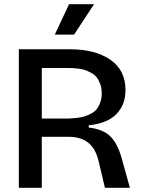

<svg xmlns="http://www.w3.org/2000/svg" viewBox="-20 -895 676 915"><path d="M333 -730H241.2L309.1 -875H428.2ZM69.8 0V-660.2H313Q433.6 -660.2 505.9 -610.4Q578.1 -560.5 578.1 -465.8Q578.1 -396 534.7 -351.3Q491.2 -306.6 402.8 -297.9V-287.1Q469.7 -279.8 504.9 -246.1Q540 -212.4 560.1 -140.1L599.1 0H480L450.2 -126Q436 -186.5 400.6 -214.8Q365.2 -243.2 304.2 -243.2H179.2V0ZM179.2 -330.1H280.8Q300.3 -330.1 311.5 -330.3Q322.8 -330.6 344.7 -333Q366.7 -335.4 380.6 -339.6Q394.5 -343.8 412.1 -352.5Q429.7 -361.3 439.9 -373.8Q450.2 -386.2 457.5 -405.8Q464.8 -425.3 464.8 -450.2Q464.8 -475.1 457.5 -494.9Q450.2 -514.6 440.2 -527.1Q430.2 -539.6 413.6 -548.3Q397 -557.1 384 -561.5Q371.1 -565.9 352.1 -568.1Q333 -570.3 324.2 -570.6Q315.4 -570.8 301.8 -570.8H179.2Z"/></svg>

Font: Bricolage Grotesque Medium
Style: Regular
Weight: 500
Designer: Mathieu Triay
Foundry: Atelier Triay
Version: Version 1.000;gftools[0.9.30]